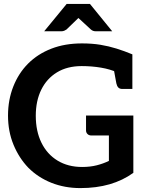

<svg xmlns="http://www.w3.org/2000/svg" viewBox="-20 -954 772 982"><path d="M391 8Q311 8 243 -19Q175 -46 125 -96Q77 -146 49 -214Q21 -282 21 -363Q21 -443 48 -511.5Q75 -580 124 -629Q173 -678 242.5 -705Q312 -732 399 -732Q451 -732 493.5 -725Q536 -718 576 -705.5Q616 -693 657 -676V-587L581 -583Q544 -600 496.5 -608Q449 -616 398 -616Q324 -616 271.5 -584Q219 -552 191 -495Q163 -438 163 -362Q163 -283 192 -224Q221 -165 274.5 -132.5Q328 -100 400 -100Q441 -100 474.5 -108.5Q508 -117 537 -131V-261H448Q435 -261 427.5 -268.5Q420 -276 420 -287V-363H662V-70Q608 -31 540.5 -11.5Q473 8 391 8ZM560 -610 657 -587V-499H606Q592 -499 585 -506.5Q578 -514 575 -528ZM206 -794 321 -934H440L554 -794H470Q455 -794 445 -803L381 -862L320 -803Q316 -800 309 -797Q302 -794 294 -794Z"/></svg>

Font: Aleo
Style: Bold
Weight: 700
Designer: Alessio Laiso
Foundry: Alessio Laiso
Version: Version 2.001;gftools[0.9.29]